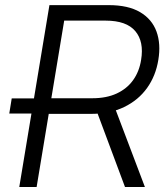

<svg xmlns="http://www.w3.org/2000/svg" viewBox="-20 -748 670 768"><path d="M143.1 -293.9H17.1L26.9 -354.5H152.8ZM57.1 0 177.7 -727.5H415Q492.7 -727.5 540.3 -699.5Q587.9 -671.4 606 -621.8Q624 -572.3 613.3 -508.3Q603 -444.8 568.4 -396.2Q533.7 -347.7 477.1 -320.1Q420.4 -292.5 343.3 -292.5H144L154.3 -355H349.1Q405.8 -355 446.8 -374Q487.8 -393.1 512.5 -427.5Q537.1 -461.9 544.4 -508.3Q556.6 -581.5 521.2 -623.5Q485.8 -665.5 402.8 -665.5H236.8L126.5 0ZM480 0 357.4 -328.6H435.1L559.6 0Z"/></svg>

Font: Inter Light
Style: Italic
Weight: 300
Italic angle: -9.3988°
Designer: Rasmus Andersson
Foundry: rsms
Version: Version 4.001;git-66647c0bb